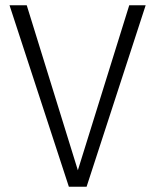

<svg xmlns="http://www.w3.org/2000/svg" viewBox="-20 -705 586 725"><path d="M530 -685H468L274 -62L81 -685H16L240 0H307Z"/></svg>

Font: FiraGO Light
Style: Regular
Weight: 300
Designer: bBox Type
Foundry: bBox Type GmbH
Version: Version 1.001;PS 001.001;hotconv 1.0.88;makeotf.lib2.5.64775